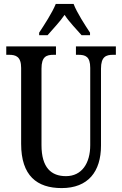

<svg xmlns="http://www.w3.org/2000/svg" viewBox="-20 -951 624 981"><path d="M180 -784V-771H223C250 -803 285 -838 310 -875C334 -838 371 -801 397 -771H440V-784C415 -822 373 -886 356 -931H265C247 -886 205 -822 180 -784ZM295 10C430 10 496 -74 496 -207V-600C496 -662 522 -671 558 -671H572V-714H368V-671H380C417 -671 441 -662 441 -604V-209C441 -117 398 -51 317 -51C242 -51 192 -94 192 -210V-600C192 -662 217 -671 254 -671H266V-714H12V-671H26C61 -671 88 -662 88 -604V-216C88 -53 169 10 295 10Z"/></svg>

Font: Noto Serif Sinhala ExtraCondensed Medium
Style: Regular
Weight: 500
Width: 2
Designer: Jelle Bosma - Monotype Design Team
Foundry: Monotype Imaging Inc.
Version: Version 2.007